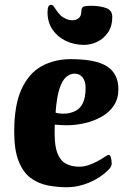

<svg xmlns="http://www.w3.org/2000/svg" viewBox="-20 -772 531 805"><path d="M259.6 13Q217.4 13 177.9 4.9Q138.5 -3.2 107.4 -26.6Q76.4 -50.1 58 -96.6Q39.6 -143.1 39.6 -219.7Q39.6 -331.5 70.2 -398.2Q100.8 -465 154.5 -494.5Q208.1 -524 277 -524Q382.7 -524 429.5 -493.1Q476.4 -462.3 476.4 -397.9Q476.4 -358.4 457.3 -329.5Q438.1 -300.6 405.7 -282.5Q373.3 -264.3 335.3 -255.6Q297.2 -246.8 258.7 -246.8Q245.8 -246.8 233.2 -247.7Q220.5 -248.5 209.6 -249.5Q209.3 -242.3 209.2 -231.8Q209.1 -221.4 209.1 -211.9Q209.1 -158.7 221.1 -128.5Q233.1 -98.4 256.4 -85.7Q279.7 -73.1 313.4 -73.1Q331.6 -73.1 350.5 -79.4Q369.5 -85.7 386.4 -94.8Q403.4 -103.9 414.9 -111.4Q423.4 -117.4 427.9 -120Q432.4 -122.6 435.4 -122.6Q441.9 -122.6 445.1 -111.5Q448.2 -100.4 448.2 -85.3Q448.2 -81.3 445.7 -74.9Q443.2 -68.5 435.2 -60.5Q402.4 -27.2 355.2 -7.1Q308.1 13 259.6 13ZM213 -299.8Q215.5 -298.3 227.4 -296.6Q239.3 -294.9 255.9 -295.6Q279 -297.9 298 -307.8Q316.9 -317.6 327.9 -340.7Q338.9 -363.9 338.9 -404.7Q338.9 -430.9 326.4 -447.1Q314 -463.3 292.7 -463.3Q274.2 -463.3 257.6 -449.3Q240.9 -435.3 229.3 -399.8Q217.7 -364.3 213 -299.8ZM331.9 -583.8Q291.3 -583.8 256.3 -600.4Q221.4 -616.9 200.4 -647.6Q179.3 -678.2 179.3 -720.3Q179.3 -738.3 183.2 -745Q187.1 -751.6 194.1 -751.6Q200.8 -751.6 205.9 -744.3Q210.9 -736.9 217.9 -726.7Q224.9 -716.5 235.1 -706.5Q241.1 -700.3 255.1 -693.7Q269.1 -687 283.4 -687Q299.3 -687 310.1 -696.1Q321 -705.2 321 -724.2Q321 -738.2 327.9 -742.9Q334.8 -747.7 363.7 -747.7Q397.6 -747.7 424.2 -738.5Q450.8 -729.4 450.8 -700.6Q450.8 -662 432.8 -635.8Q414.7 -609.6 387.6 -596.7Q360.4 -583.8 331.9 -583.8Z"/></svg>

Font: Briem Hand Thin
Style: Regular
Weight: 100
Designer: Gunnlaugur SE Briem, Eben Sorkin
Foundry: Sorkin Type Co.
Version: Version 1.003